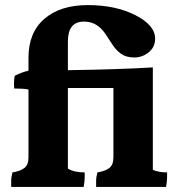

<svg xmlns="http://www.w3.org/2000/svg" viewBox="-20 -780 714 755"><path d="M637 -102Q637 -96 637 -82Q637 -68 633 -45H358Q358 -53 358 -68.5Q358 -84 363 -102Q394 -107 410 -119.5Q426 -132 426 -161V-434H247V-117Q272 -102 313 -102Q313 -96 313 -82Q313 -68 309 -45H24Q24 -53 24 -68.5Q24 -84 29 -102Q60 -107 76 -119.5Q92 -132 92 -161V-428Q74 -432 36 -432Q35 -441 35 -454Q35 -467 38 -482Q65 -496 92 -502V-553Q92 -652 154.5 -706Q217 -760 325.5 -760Q434 -760 512 -720.5Q590 -681 590 -628Q590 -595 565 -574.5Q540 -554 508 -554Q476 -554 456 -568.5Q436 -583 422.5 -604Q409 -625 395 -646Q362 -695 312 -695Q310 -695 308 -695Q247 -694 247 -617V-504Q452 -507 581 -515V-112Q605 -102 637 -102Z"/></svg>

Font: Halant
Style: Bold
Weight: 700
Designer: Hitesh Malaviya (Devanagari), Satya Rajpurohit (Latin)
Foundry: Indian Type Foundry
Version: Version 1.101;PS 1.0;hotconv 1.0.78;makeotf.lib2.5.61930; tt